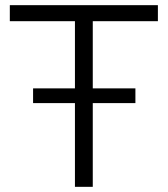

<svg xmlns="http://www.w3.org/2000/svg" viewBox="-20 -723 650 743"><path d="M270 -381V-641H18V-703H591V-641H339V-381H504V-324H339V0H270V-324H108V-381Z"/></svg>

Font: Museo Sans Light
Style: Regular
Weight: 300
Designer: Jos Buivenga
Foundry: Jos Buivenga & Rosetta Type Foundry (extension, remastering)
Version: Version 3.600;PS 1.000;hotconv 1.0.88;makeotf.lib2.5.647800;